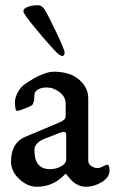

<svg xmlns="http://www.w3.org/2000/svg" viewBox="-20 -703 449 731"><path d="M187 -512Q156 -545 112.5 -598Q69 -651 69 -660Q69 -671 86 -677Q103 -683 124 -683Q140 -683 151 -665Q168 -636 197 -574.5Q226 -513 226 -503Q226 -490 217 -490Q207 -490 187 -512ZM111 -131Q111 -59 170 -59Q193 -59 212.5 -69.5Q232 -80 232 -97V-191Q232 -206 209 -198L161 -179Q111 -163 111 -131ZM185 -430Q246 -430 281 -400Q316 -370 316 -328V-91Q316 -79 327.5 -71Q339 -63 352 -63Q360 -63 372.5 -69.5Q385 -76 388 -76Q397 -76 397 -54Q397 -28 368 -10Q339 8 307 8Q268 8 238 -33Q233 -40 230.5 -40.5Q228 -41 223 -35Q180 8 121 8Q84 8 53 -21.5Q22 -51 22 -88Q22 -159 76 -182L207 -237Q230 -247 230 -260V-309Q230 -334 207 -352Q184 -370 157 -370Q139 -370 125 -362.5Q111 -355 111 -341Q111 -309 101 -302Q95 -298 73.5 -289.5Q52 -281 45 -281Q37 -281 37 -315Q37 -332 48 -352Q59 -372 75 -383Q144 -430 185 -430Z"/></svg>

Font: EB Garamond 08
Style: Regular
Weight: 400
Version: Version 0.016 ; ttfautohint (v1.5)